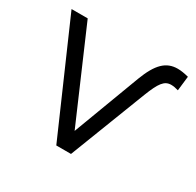

<svg xmlns="http://www.w3.org/2000/svg" viewBox="-122 -668 819 803"><g transform="rotate(30 288.0 -266.0)"><path d="M276 -91 88 -526H10L240 0H311L453 -367C480 -436 497 -460 530 -460C540 -460 552 -458 565 -454L573 -524C553 -529 536 -532 520 -532C464 -532 429 -497 397 -413Z"/></g></svg>

Font: Talent
Style: Regular
Weight: 400
Designer: Mike Powis
Version: Version 1.001;hotconv 1.0.109;makeotfexe 2.5.65596